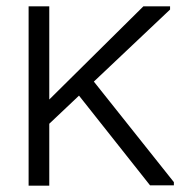

<svg xmlns="http://www.w3.org/2000/svg" viewBox="-20 -583 593 604"><path d="M130 -189V-265L431 -563H515V-553ZM70 1V-563H135V1ZM452 0 216 -298 262 -343 527 -10V0Z"/></svg>

Font: Darker Grotesque Medium
Style: Regular
Weight: 500
Designer: Gabriel Lam
Foundry: TypeRant
Version: Version 1.000;gftools[0.9.28]